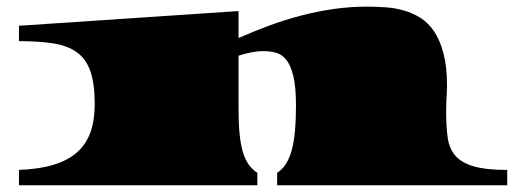

<svg xmlns="http://www.w3.org/2000/svg" viewBox="-20 -553 1541 573"><path d="M36.6 -45.9Q97.7 -48.3 140.6 -61.5Q183.6 -74.7 210.7 -99.1Q237.8 -123.5 250.2 -159.2Q262.7 -194.8 262.7 -242.7Q262.7 -302.7 250 -339.6Q237.3 -376.5 210 -396.5Q182.6 -416.5 139.9 -423.3Q97.2 -430.2 36.6 -430.2V-476.1L691.9 -520V-439.5Q735.8 -459 782 -476.1Q828.1 -493.2 876.2 -505.9Q924.3 -518.6 974.1 -525.9Q1023.9 -533.2 1076.2 -533.2Q1103 -533.2 1130.9 -531.2Q1158.7 -529.3 1185.3 -521.7Q1211.9 -514.2 1235.4 -499.3Q1258.8 -484.4 1276.1 -458.3Q1293.5 -432.1 1303.7 -393.1Q1314 -354 1314 -298.8Q1314 -280.3 1312.7 -261Q1311.5 -241.7 1311.5 -218.8Q1311.5 -175.8 1315.9 -143.3Q1320.3 -110.8 1338.1 -89.4Q1356 -67.9 1392.6 -56.9Q1429.2 -45.9 1493.7 -45.9V0H807.1V-37.1Q822.8 -47.4 833.5 -64.2Q844.2 -81.1 850.8 -105.5Q857.4 -129.9 860.4 -162.8Q863.3 -195.8 863.3 -238.3Q863.3 -292.5 855.7 -324.7Q848.1 -356.9 835 -373.8Q821.8 -390.6 804 -395.5Q786.1 -400.4 765.6 -400.4Q748.5 -400.4 729.7 -396.7Q710.9 -393.1 691.9 -386.7V-229.5Q691.9 -187 694.8 -155.5Q697.8 -124 704.3 -101.1Q710.9 -78.1 721.7 -62.7Q732.4 -47.4 748 -37.1V0H36.6Z"/></svg>

Font: Asset
Style: Regular
Weight: 400
Designer: Riccardo De Franceschi
Foundry: Sorkin Type Co.
Version: Version 1.001